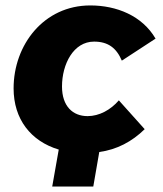

<svg xmlns="http://www.w3.org/2000/svg" viewBox="-20 -550 598 706"><path d="M172 136H323L345 9C410 0 465 -29 512 -75L417 -181C387 -146 345 -123 302 -123C248 -123 208 -159 208 -232C208 -314 250 -397 326 -397C377 -397 408 -374 428 -327L552 -408C503 -492 409 -530 312 -530C141 -530 30 -385 30 -225C30 -112 93 -31 196 0Z"/></svg>

Font: Fixel Display 20240404 ExBold
Style: Italic
Weight: 800
Italic angle: -10°
Designer: AlfaBravo + MacPaw
Foundry: Kyrylo Tkachov, Marchela Mozhyna, Serhii Makarenko, Maria Weinstein, Zakhar Kryvoshyya
Version: Version 1.211;Glyphs 3.2 (3225)